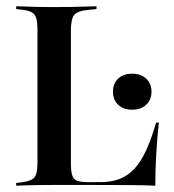

<svg xmlns="http://www.w3.org/2000/svg" viewBox="-20 -591 555 611"><path d="M142.7 -2.4Q119.4 -2.4 98 -2Q76.6 -1.6 60.1 -1.2Q43.5 -0.8 31.5 0V-8.9L47.6 -10.5Q69.4 -13.7 80.6 -19.4Q91.9 -25 95.6 -38.7Q99.2 -52.4 99.2 -78.2V-369.4H205.6V-72.6Q205.6 -46.8 209.7 -33.5Q213.7 -20.2 225.8 -15.7Q237.9 -11.3 262.9 -11.3H298.4Q334.7 -11.3 361.3 -21.8Q387.9 -32.3 408.5 -54.8Q429 -77.4 445.6 -113.7Q462.1 -150 476.6 -200.8H485.5Q479.8 -148.4 477 -98Q474.2 -47.6 474.2 0Q442.7 -1.6 397.2 -2Q351.6 -2.4 283.1 -2.4H152.4ZM142.7 -568.5H153.2H160.5Q186.3 -568.5 210.5 -569Q234.7 -569.4 254.4 -570.2Q274.2 -571 287.1 -571V-562.1L262.1 -559.7Q226.6 -556.5 216.1 -543.5Q205.6 -530.6 205.6 -492.7V-369.4H99.2V-492.7Q99.2 -518.5 95.6 -532.3Q91.9 -546 80.6 -552Q69.4 -558.1 47.6 -560.5L31.5 -562.1V-571Q43.5 -571 60.1 -570.2Q76.6 -569.4 98 -569Q119.4 -568.5 142.7 -568.5ZM400.8 -241.9Q372.6 -241.9 356 -257.7Q339.5 -273.4 339.5 -299.2Q339.5 -325 356 -340.7Q372.6 -356.5 400.8 -356.5Q428.2 -356.5 445.2 -340.7Q462.1 -325 462.1 -299.2Q462.1 -273.4 445.2 -257.7Q428.2 -241.9 400.8 -241.9Z"/></svg>

Font: Playfair 144pt SemiCondensed SemiBold
Style: Regular
Weight: 600
Width: 4
Designer: Claus Eggers Sørensen
Foundry: Claus Eggers Sørensen
Version: Version 2.203